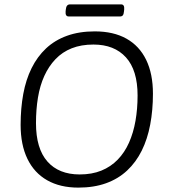

<svg xmlns="http://www.w3.org/2000/svg" viewBox="-20 -849 771 875"><path d="M337 6Q254 6 195 -27.5Q136 -61 105 -125Q74 -189 74 -280Q74 -355 86 -420.5Q98 -486 124 -538.5Q150 -591 190 -628.5Q230 -666 285.5 -686Q341 -706 412 -706Q497 -706 556 -673Q615 -640 646 -576.5Q677 -513 677 -422Q677 -347 664.5 -281Q652 -215 626 -162.5Q600 -110 559.5 -72Q519 -34 463.5 -14Q408 6 337 6ZM343 -54Q399 -54 442 -71.5Q485 -89 516.5 -121.5Q548 -154 568 -199Q588 -244 597.5 -298.5Q607 -353 607 -414Q607 -529 554 -587.5Q501 -646 406 -646Q350 -646 307 -629Q264 -612 233 -579.5Q202 -547 182 -503Q162 -459 153 -404.5Q144 -350 144 -288Q144 -172 196 -113Q248 -54 343 -54ZM293 -774Q277 -774 279 -797L280 -806Q282 -829 299 -829H532Q548 -829 546 -806L545 -797Q544 -785 540 -779.5Q536 -774 527 -774Z"/></svg>

Font: Asap Light
Style: Italic
Weight: 300
Italic angle: -6°
Designer: Pablo Cosgaya
Foundry: Omnibus-Type
Version: Version 3.001